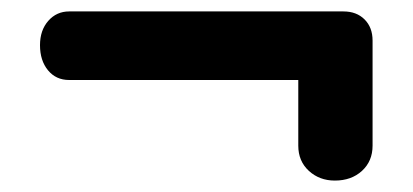

<svg xmlns="http://www.w3.org/2000/svg" viewBox="-20 -426 722 336"><path d="M632 -355V-171Q632 -144 613.5 -127Q595 -110 566 -110Q539 -110 520.5 -127Q502 -144 502 -171V-286H101Q78 -286 64 -303Q50 -320 50 -347Q50 -373 64.5 -389.5Q79 -406 101 -406H581Q604 -406 618 -392Q632 -378 632 -355Z"/></svg>

Font: Quicksand
Style: Bold
Weight: 700
Version: Version 3.000